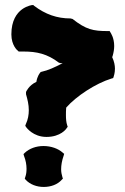

<svg xmlns="http://www.w3.org/2000/svg" viewBox="-20 -725 495 760"><path d="M430 -422C430 -423 435 -435 435 -453C435 -466 432 -482 424 -499C425 -500 425 -502 426 -504C430 -518 432 -531 432 -543C432 -576 418 -595 417 -597L414 -602H407C348 -602 321 -608 267 -650L259 -652C206 -652 160 -668 115 -702L112 -705H107C111 -705 25 -699 25 -589C25 -545 49 -525 51 -524L54 -521H74C125 -521 167 -512 213 -477L220 -475H228C198 -459 169 -446 145 -441L141 -440L138 -436C137 -435 127 -422 124 -401C94 -387 84 -363 83 -361V-352C89 -331 94 -311 94 -289C94 -271 91 -252 82 -233L80 -227L84 -221C85 -220 111 -183 164 -183C220 -183 243 -215 244 -218L248 -223L246 -229C242 -241 241 -255 241 -269C241 -278 241 -289 242 -299C281 -344 359 -395 421 -414L428 -416ZM228 -121C210 -137 182 -147 152 -147C123 -147 96 -137 78 -120L73 -115L75 -108C82 -90 85 -73 85 -57C85 -46 84 -35 80 -24L78 -18L82 -13C99 5 125 15 153 15C182 15 208 5 224 -13L229 -18L227 -24C224 -34 222 -44 222 -55C222 -71 225 -89 232 -109L234 -116Z"/></svg>

Font: Hanalei Fill
Style: Regular
Weight: 400
Designer: Astigmatic (AOETI)
Foundry: Astigmatic (AOETI)
Version: Version 1.000